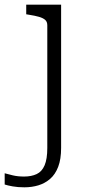

<svg xmlns="http://www.w3.org/2000/svg" viewBox="-79 -557 384 820"><path d="M123 75V-449Q123 -464 114 -472Q105 -480 88 -485Q71 -490 45 -494L33 -496V-537H182V75Q182 123 169.5 155.5Q157 188 135 207Q113 226 85 234.5Q57 243 25 243Q-3 243 -25 239Q-47 235 -59 231V183Q-45 187 -24 192Q-3 197 24 197Q55 197 77.5 186.5Q100 176 111.5 149Q123 122 123 75Z"/></svg>

Font: Roboto Serif SemiCondensed ExtraLight
Style: Regular
Weight: 250
Width: 4
Designer: Greg Gazdowicz
Foundry: Commercial Type
Version: Version 1.007